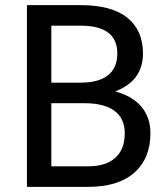

<svg xmlns="http://www.w3.org/2000/svg" viewBox="-20 -728 652 748"><path d="M566 -209Q566 -111 503.5 -55.5Q441 0 323 0H85V-708H294Q415 -708 476 -659Q537 -610 537 -520Q537 -413 429 -372Q497 -353 531.5 -311.5Q566 -270 566 -209ZM180 -628V-406H294Q364 -406 400.5 -434.5Q437 -463 437 -520Q437 -628 294 -628ZM466 -209Q466 -267 425.5 -296.5Q385 -326 308 -326H180V-80H323Q392 -80 429 -113Q466 -146 466 -209Z"/></svg>

Font: Telex
Style: Regular
Weight: 400
Designer: Andres Torresi
Foundry: Andres Torresi
Version: Version 1.100